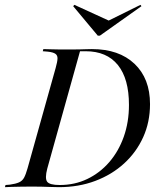

<svg xmlns="http://www.w3.org/2000/svg" viewBox="-43 -774 661 794"><path d="M89.5 -2.4Q66.1 -2.4 44.8 -2Q23.4 -1.6 6 -1.2Q-11.3 -0.8 -22.6 0L-20.2 -8.9L-1.6 -10.5Q21.8 -13.7 35.5 -19.8Q49.2 -25.8 56.5 -39.1Q63.7 -52.4 71 -78.2L187.1 -492.7Q194.4 -518.5 194.8 -531.9Q195.2 -545.2 185.9 -551.6Q176.6 -558.1 154 -560.5L133.9 -562.1L136.3 -571Q148.4 -571 165.7 -570.2Q183.1 -569.4 204.4 -569.4Q225.8 -569.4 250 -569.4H257.3Q272.6 -569.4 287.9 -569.8Q303.2 -570.2 316.5 -570.6Q329.8 -571 337.1 -571Q449.2 -571 513.3 -510.1Q577.4 -449.2 577.4 -343.5Q577.4 -269.4 549.2 -206.9Q521 -144.4 470.2 -98Q419.4 -51.6 350.8 -25.8Q282.3 0 200.8 0Q187.1 0 167.7 -0.8Q148.4 -1.6 127.8 -2Q107.3 -2.4 88.7 -2.4ZM204 -8.9Q266.1 -8.9 318.1 -33.9Q370.2 -58.9 408.9 -103.6Q447.6 -148.4 469 -208.9Q490.3 -269.4 490.3 -340.3Q490.3 -448.4 444.4 -505.2Q398.4 -562.1 311.3 -562.1H287.9L152.4 -76.6Q141.9 -36.3 152 -22.6Q162.1 -8.9 204 -8.9ZM537.9 -754 541.9 -748.4 370.2 -626.6H361.3L259.7 -748.4L264.5 -754L419.4 -683.1L383.1 -677.4Z"/></svg>

Font: Playfair 144pt SemiCondensed
Style: Italic
Weight: 400
Width: 4
Italic angle: -15.6°
Designer: Claus Eggers Sørensen
Foundry: Claus Eggers Sørensen
Version: Version 2.203